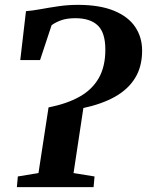

<svg xmlns="http://www.w3.org/2000/svg" viewBox="-20 -771 606 791"><path d="M49.5 0 53.5 -44 138.5 -58 180 -328.5Q256 -343.5 308 -372.8Q360 -402 387 -449.5Q414 -497 414 -566.5Q414 -636.5 382.8 -666.2Q351.5 -696 290.5 -696Q254.5 -696 230.5 -687Q206.5 -678 192.5 -667L145 -523.5H63.5L87 -725Q113 -727 147.2 -733.2Q181.5 -739.5 220.5 -745.2Q259.5 -751 300.5 -751Q390.5 -751 449.5 -726.8Q508.5 -702.5 537 -660Q565.5 -617.5 565.5 -562.5Q565.5 -496.5 536.5 -449.5Q507.5 -402.5 453.2 -372.2Q399 -342 323.5 -326L283 -58L369.5 -44L365.5 0Z"/></svg>

Font: Merriweather 28pt
Style: Bold Italic
Weight: 700
Italic angle: -7.8°
Version: Version 2.101